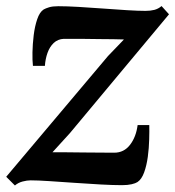

<svg xmlns="http://www.w3.org/2000/svg" viewBox="-27 -586 564 618"><path d="M372 -459Q358.5 -459.5 337.8 -459.8Q317 -460 293 -460.2Q269 -460.5 246.2 -460.8Q223.5 -461 205.2 -461Q187 -461 178 -461Q159 -460 146 -447.8Q133 -435.5 126 -416Q119 -396.5 117.5 -374H79Q77 -391 77.5 -417.5Q78 -444 81.5 -472.8Q85 -501.5 92.8 -524.2Q100.5 -547 113.5 -555.5Q119.5 -559 130.8 -562.5Q142 -566 160.5 -566Q187.5 -566 225.8 -563.8Q264 -561.5 305 -558.5Q346 -555.5 382.2 -553.2Q418.5 -551 441.5 -551Q457 -551 469.8 -554.2Q482.5 -557.5 493 -566.5L517 -540L198 -157.5L142 -96Q162 -96 188.2 -95.8Q214.5 -95.5 242.5 -95.2Q270.5 -95 296 -94.8Q321.5 -94.5 340.5 -94.5Q372 -94.5 391.5 -119.8Q411 -145 416 -183.5H453.5Q454 -164.5 453.2 -137Q452.5 -109.5 448.8 -81.5Q445 -53.5 437 -31.2Q429 -9 415.5 0Q409.5 4 396.8 7Q384 10 365.5 10Q337.5 10 297 7.8Q256.5 5.5 213 2.5Q169.5 -0.5 132 -3Q94.5 -5.5 71.5 -5.5Q60 -5.5 45.8 -1.8Q31.5 2 21 11L-7 -17L320.5 -405.5Z"/></svg>

Font: Merriweather Light 18pt SemiBold
Style: Italic
Weight: 600
Italic angle: -7.8°
Version: Version 2.101